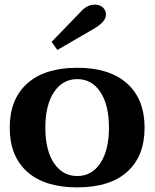

<svg xmlns="http://www.w3.org/2000/svg" viewBox="-20 -800 668 830"><path d="M203 -619 325 -745Q355 -780 389 -780Q413 -780 425.5 -767Q438 -754 438 -738Q438 -721 425.5 -706.5Q413 -692 388 -677L228 -584ZM22 -248Q22 -371 97.5 -439Q173 -507 314 -507Q454 -507 529.5 -439Q605 -371 605 -248Q605 -125 530 -57.5Q455 10 314 10Q173 10 97.5 -57.5Q22 -125 22 -248ZM451 -248Q451 -346 414 -402Q377 -458 314 -458Q251 -458 213.5 -402Q176 -346 176 -248Q176 -150 213.5 -94.5Q251 -39 314 -39Q377 -39 414 -95Q451 -151 451 -248Z"/></svg>

Font: Trirong Bold
Style: Regular
Weight: 700
Designer: Katatrad Team
Foundry: CadsonDemak
Version: Version 1.000